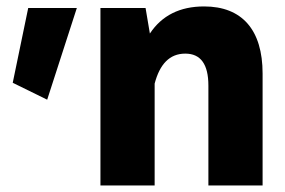

<svg xmlns="http://www.w3.org/2000/svg" viewBox="-20 -568 873 588"><path d="M19 -314.5 124.5 -262.7 215.3 -543.5H66.4ZM453.6 -312C469.2 -371.1 499 -403.8 547.4 -403.8C594.7 -403.8 618.2 -371.1 618.2 -305.7V0H784.2V-342.8C784.2 -476.1 721.7 -548.3 605 -548.3C530.8 -548.3 475.6 -520.5 439 -465.3L425.8 -543.5H287.6V0H453.6Z"/></svg>

Font: Estedad ExtraBold
Style: Regular
Weight: 800
Designer: Amin Abedi
Version: Version 7.3